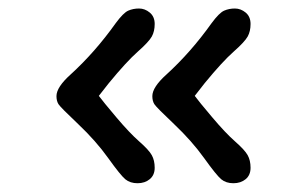

<svg xmlns="http://www.w3.org/2000/svg" viewBox="-20 -478 704 440"><path d="M109.4 -257.8Q109.4 -278.3 142.1 -307.6Q197.8 -358.4 245.1 -424.8Q262.7 -448.7 273.9 -453.6Q285.2 -458.5 298.6 -458.5Q312 -458.5 323.2 -449.2Q334.5 -439.9 334.5 -423.1Q334.5 -406.2 327.9 -394.3Q321.3 -382.3 295.7 -359.6Q270 -336.9 229.5 -287.6L206.5 -258.3Q215.8 -245.6 246.3 -209.5Q276.9 -173.3 299.1 -153.8Q321.3 -134.3 327.9 -122.3Q334.5 -110.4 334.5 -93.5Q334.5 -76.7 323.2 -67.4Q312 -58.1 295.2 -58.1Q278.3 -58.1 267.3 -67.1Q256.3 -76.2 228 -115.7Q199.7 -155.3 159.2 -193.6Q118.7 -231.9 114 -239.3Q109.4 -246.6 109.4 -257.8ZM329.1 -257.8Q329.1 -278.3 361.8 -307.6Q417.5 -358.4 464.8 -424.8Q482.4 -448.7 493.7 -453.6Q504.9 -458.5 518.3 -458.5Q531.7 -458.5 543 -449.2Q554.2 -439.9 554.2 -423.1Q554.2 -406.2 547.6 -394.3Q541 -382.3 515.4 -359.6Q489.7 -336.9 449.2 -287.6L426.3 -258.3Q435.5 -245.6 466.1 -209.5Q496.6 -173.3 518.8 -153.8Q541 -134.3 547.6 -122.3Q554.2 -110.4 554.2 -93.5Q554.2 -76.7 543 -67.4Q531.7 -58.1 514.9 -58.1Q498 -58.1 487.1 -67.1Q476.1 -76.2 447.8 -115.7Q419.4 -155.3 378.9 -193.6Q338.4 -231.9 333.7 -239.3Q329.1 -246.6 329.1 -257.8Z"/></svg>

Font: Oldenburg
Style: Regular
Weight: 400
Designer: Nicole Fally
Foundry: Nicole Fally
Version: Version 1.001